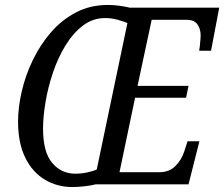

<svg xmlns="http://www.w3.org/2000/svg" viewBox="-20 -745 906 776"><path d="M273 11Q211 11 161 -19Q111 -49 82 -108Q53 -167 53 -253Q53 -311 68 -376Q83 -441 113 -503Q143 -565 186.5 -615Q230 -665 287.5 -695Q345 -725 416 -725Q438 -725 461 -722Q484 -719 505 -714H866L833 -540H785Q786 -544 787.5 -557.5Q789 -571 790 -584.5Q791 -598 791 -601Q791 -628 778 -646.5Q765 -665 733 -665H593L536 -398H742L732 -350H526L463 -49H624Q664 -49 688.5 -73.5Q713 -98 724 -131L738 -174H786L742 0H367Q348 5 320.5 8Q293 11 273 11ZM284 -43Q308 -43 332 -48Q356 -53 371 -60L495 -652Q481 -658 456 -665Q431 -672 405 -672Q355 -672 315 -641.5Q275 -611 244.5 -561Q214 -511 194 -451.5Q174 -392 164 -332.5Q154 -273 154 -225Q154 -130 191 -86.5Q228 -43 284 -43Z"/></svg>

Font: Noto Serif Condensed
Style: Italic
Weight: 400
Width: 3
Italic angle: -12°
Designer: Monotype Design Team
Foundry: Monotype Imaging Inc.
Version: Version 2.014; ttfautohint (v1.8.4.7-5d5b)